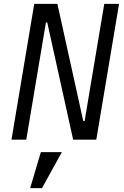

<svg xmlns="http://www.w3.org/2000/svg" viewBox="-20 -718 640 987"><path d="M223 -602H216L115 0H39L156 -698H275L408 -96H415L516 -698H592L475 0H356ZM190 64H298L196 249H135Z"/></svg>

Font: iA Writer Mono V
Style: Regular
Weight: 400
Italic angle: -9.5°
Designer: Mike Abbink, Paul van der Laan, Pieter van Rosmalen
Foundry: Bold Monday
Version: Version 2.000